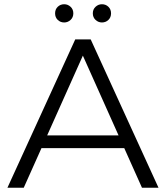

<svg xmlns="http://www.w3.org/2000/svg" viewBox="-20 -886 784 906"><path d="M15 0 335 -700H408L728 0H650L356 -657H386L92 0ZM141 -187 163 -247H570L592 -187ZM461 -780Q444 -780 431 -792Q418 -804 418 -823Q418 -842 431 -854Q444 -866 461 -866Q479 -866 491.5 -854Q504 -842 504 -823Q504 -804 491.5 -792Q479 -780 461 -780ZM283 -780Q265 -780 252.5 -792Q240 -804 240 -823Q240 -842 252.5 -854Q265 -866 283 -866Q300 -866 313 -854Q326 -842 326 -823Q326 -804 313 -792Q300 -780 283 -780Z"/></svg>

Font: MOST Montserrat
Style: Regular
Weight: 400
Designer: Julieta Ulanovsky
Foundry: Julieta Ulanovsky
Version: Version 8.000;March 11, 2024;FontCreator 15.0.0.2926 64-bit